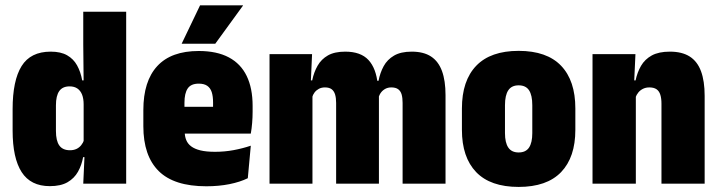

<svg xmlns="http://www.w3.org/2000/svg" viewBox="-20 -706 2766 738"><path d="M171.5 9.5Q98 9.5 63.2 -44.5Q28.5 -98.5 28.5 -204V-286.5Q28.5 -396.5 63 -452Q97.5 -507.5 175 -507.5Q213.5 -507.5 238 -493.5Q262.5 -479.5 276.2 -454.8Q290 -430 296 -397H335.5L301.5 -304.5Q301.5 -327 295.5 -342.2Q289.5 -357.5 277.5 -365.8Q265.5 -374 247.5 -374Q220.5 -374 207.8 -356Q195 -338 195 -301V-202.5Q195 -165 208 -146.8Q221 -128.5 249 -128.5Q263 -128.5 273.8 -133.5Q284.5 -138.5 292 -147.8Q299.5 -157 303.5 -169L336.5 -102H299.5Q294 -71.5 279.8 -46Q265.5 -20.5 239.5 -5.5Q213.5 9.5 171.5 9.5ZM300 0 305.5 -121 301.5 -142.5V-365V-387L300 -535V-661H465V0Z M773 10Q649 10 590 -48.5Q531 -107 531 -221V-283Q531 -394 584.5 -452Q638 -510 744 -510Q813.5 -510 859.5 -485.5Q905.5 -461 928.2 -414Q951 -367 951 -299V-276.5Q951 -255 949.2 -233.5Q947.5 -212 944 -192.5H797.5Q798.5 -230 798.8 -260Q799 -290 799 -311.5Q799 -336 793.8 -352Q788.5 -368 776.5 -376.2Q764.5 -384.5 744 -384.5Q714 -384.5 701.5 -366Q689 -347.5 689 -311V-254L690 -232V-199.5Q690 -182 695.8 -167.8Q701.5 -153.5 714.8 -143.5Q728 -133.5 750.2 -128Q772.5 -122.5 806.5 -122.5Q843.5 -122.5 878.2 -129Q913 -135.5 944 -146L932.5 -21Q903 -6.5 862 1.8Q821 10 773 10ZM626 -192.5V-295.5H909.5V-192.5ZM749 -685.5H914V-684.5L807.5 -538H678.5V-538.5Z M1527.5 0V-310.5Q1527.5 -329.5 1523.8 -342.8Q1520 -356 1510.5 -363Q1501 -370 1484 -370Q1471.5 -370 1461.5 -364.8Q1451.5 -359.5 1444.8 -350.8Q1438 -342 1435 -330L1421.5 -395.5H1435Q1441 -426.5 1454.8 -451.8Q1468.5 -477 1494.5 -492.2Q1520.5 -507.5 1562.5 -507.5Q1608 -507.5 1636.5 -489Q1665 -470.5 1678.8 -433.2Q1692.5 -396 1692.5 -340V0ZM1016 0V-498H1179.5L1174 -374.5L1181 -372.5V0ZM1272 0V-310.5Q1272 -329.5 1268 -342.8Q1264 -356 1254.8 -363Q1245.5 -370 1229 -370Q1216 -370 1206 -364.8Q1196 -359.5 1189.2 -350.8Q1182.5 -342 1179.5 -330.5L1152 -397H1180Q1186.5 -428.5 1200.8 -453.5Q1215 -478.5 1240.5 -493Q1266 -507.5 1307 -507.5Q1366.5 -507.5 1396.2 -475.5Q1426 -443.5 1432 -381Q1433.5 -371.5 1435 -357Q1436.5 -342.5 1436.5 -330.5V0Z M1973.5 12.5Q1865 12.5 1810.2 -44.5Q1755.5 -101.5 1755.5 -207V-289Q1755.5 -396 1810.5 -453.2Q1865.5 -510.5 1973.5 -510.5Q2082 -510.5 2136.8 -453.2Q2191.5 -396 2191.5 -289V-207Q2191.5 -101.5 2136.8 -44.5Q2082 12.5 1973.5 12.5ZM1973.5 -120Q2001 -120 2013.5 -138.8Q2026 -157.5 2026 -194.5V-301.5Q2026 -340 2013.5 -359Q2001 -378 1973.5 -378Q1946.5 -378 1933.8 -359Q1921 -340 1921 -301.5V-194.5Q1921 -157.5 1933.8 -138.8Q1946.5 -120 1973.5 -120Z M2522.5 0V-307.5Q2522.5 -327.5 2518.2 -341.5Q2514 -355.5 2503.8 -362.8Q2493.5 -370 2476 -370Q2462.5 -370 2451.8 -364.8Q2441 -359.5 2433.8 -350.8Q2426.5 -342 2422.5 -330.5L2393 -397H2423Q2429.5 -428 2444 -453Q2458.5 -478 2485.2 -492.8Q2512 -507.5 2555 -507.5Q2601.5 -507.5 2631 -488.8Q2660.5 -470 2674.5 -432.2Q2688.5 -394.5 2688.5 -337.5V0ZM2257.5 0V-498H2422.5L2417 -378.5L2424 -369.5V0Z"/></svg>

Font: Anek Odia SemiCondensed ExtraBold
Style: Regular
Weight: 800
Width: 4
Designer: Yesha Goshar & Mahesh Sahu (Odia), Yesha Goshar (Latin)
Foundry: Ek Type
Version: Version 1.003